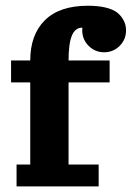

<svg xmlns="http://www.w3.org/2000/svg" viewBox="-20 -665 470 685"><path d="M19.5 -371.1V-449.2H87.9Q87.9 -541 140.1 -592.8Q192.4 -644.5 293 -644.5Q330.6 -644.5 356.7 -638.1Q382.8 -631.6 396.5 -621.3Q410.2 -611.1 419.2 -595.7Q429.7 -578.1 429.7 -556.6Q429.7 -524.2 406.9 -501.3Q384 -478.5 351.6 -478.5Q319.1 -478.5 296.3 -501.3Q273.4 -524.2 273.4 -556.6Q273.4 -561.5 273.9 -566.4Q273.7 -566.4 273.4 -566.4Q248 -566.4 236.3 -537.6Q224.6 -508.8 224.6 -449.2H371.1V-371.1H224.6V-78.1H332V0H39.1V-78.1H87.9V-371.1Z"/></svg>

Font: Orelega One
Style: Regular
Weight: 400
Version: Version 1.1 ; ttfautohint (v1.8.3)